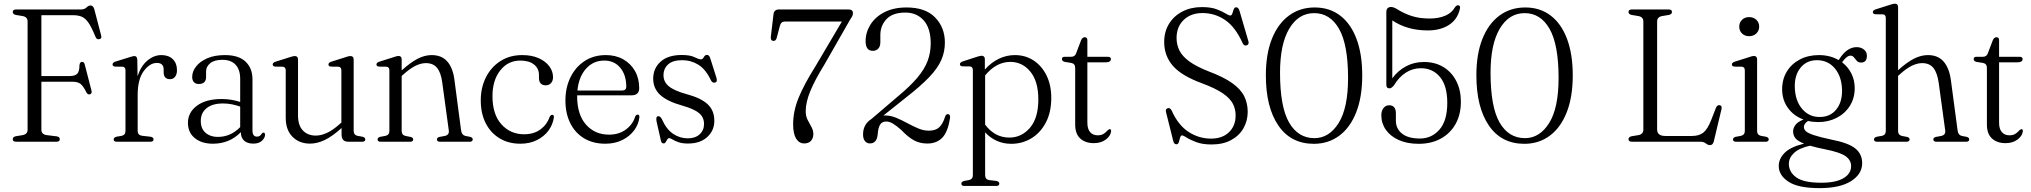

<svg xmlns="http://www.w3.org/2000/svg" viewBox="-20 -750 10749 1016"><path d="M409.5 -700Q427 -700 437.8 -710.5Q448.5 -721 459 -721Q473.5 -721 479 -701L515.5 -561.5Q520 -545 504.5 -542.5Q491.5 -539.5 485 -556Q465.5 -604 449 -628.5Q432.5 -653 413.5 -661.2Q394.5 -669.5 368.5 -669.5H199V-347.5H347Q377 -347.5 388.8 -359.8Q400.5 -372 400.5 -405Q402 -421 412.5 -422.5Q425 -424.5 428.5 -408.5L464 -271Q468 -254.5 456 -251Q444.5 -247.5 437 -261.5Q421 -294 406.5 -305.8Q392 -317.5 363.5 -317.5H199V-63.5Q199 -39 227 -35L280.5 -28.5Q296.5 -25.5 296.5 -13.5Q296.5 0 279 0H65Q47.5 0 47.5 -13.5Q47.5 -25 63 -29L100 -35Q126 -40 126 -63.5V-636.5Q126 -660 100 -665L63 -671Q47.5 -675 47.5 -686.5Q47.5 -700 65 -700Z M706.5 -434.5 708 -347Q726 -401.5 760.5 -430Q795 -458.5 834 -458.5Q872.5 -458.5 894.5 -436.8Q916.5 -415 916.5 -379Q916.5 -356 906.2 -343.5Q896 -331 880 -331Q846 -331 846 -368V-382.5Q846 -417 810 -417Q772.5 -417 740.5 -373.8Q708.5 -330.5 708.5 -247V-57.5Q708.5 -34.5 732 -31.5L776.5 -26.5Q792.5 -24 792.5 -12.5Q792.5 0 776 0H598Q581.5 0 581.5 -12.5Q581.5 -22 596 -26.5L623 -31Q644 -35.5 644 -57V-377.5Q644 -396 629 -397L588.5 -397.5Q575.5 -399.5 575.5 -409Q575.5 -418.5 590.5 -424L663 -446.5Q684.5 -453.5 691 -453.5Q705.5 -453.5 706.5 -434.5Z M974.5 -100Q974.5 -155 1022 -190.5Q1069.5 -226 1153 -226Q1180.5 -226 1205.2 -221.8Q1230 -217.5 1251 -210.5V-332.5Q1251 -381.5 1226.5 -407.5Q1202 -433.5 1157.5 -433.5Q1113.5 -433.5 1092 -415.2Q1070.5 -397 1070.5 -372.5V-343Q1070.5 -305.5 1031.5 -305.5Q1015 -305.5 1006 -315.5Q997 -325.5 997 -342.5Q997 -372 1017.8 -398.5Q1038.5 -425 1077.2 -441.8Q1116 -458.5 1170.5 -458.5Q1242.5 -458.5 1279.2 -424Q1316 -389.5 1316 -330.5V-59.5Q1316 -27 1340 -27Q1349.5 -27 1355 -31.2Q1360.5 -35.5 1364 -41.5Q1369 -48.5 1373.5 -48.5Q1382.5 -48.5 1382.5 -37Q1382.5 -20.5 1366.2 -5.2Q1350 10 1320.5 10Q1289.5 10 1272 -5.5Q1254.5 -21 1254.5 -50.5Q1194.5 10.5 1106.5 10.5Q1047.5 10.5 1011 -19Q974.5 -48.5 974.5 -100ZM1042.5 -110Q1042.5 -69 1067.8 -47.2Q1093 -25.5 1132 -25.5Q1201 -25.5 1251 -77.5V-186Q1230.5 -193 1208 -197.8Q1185.5 -202.5 1160 -202.5Q1104.5 -202.5 1073.5 -177.8Q1042.5 -153 1042.5 -110Z M1492 -126.5V-377Q1492 -395.5 1476.5 -397L1436 -397.5Q1423 -399 1423 -409Q1423 -418.5 1438 -423.5L1511 -446.5Q1532 -453.5 1539.5 -453.5Q1557 -453.5 1557 -435V-139.5Q1557 -86 1583 -59.2Q1609 -32.5 1651 -32.5Q1679 -32.5 1710.5 -47Q1742 -61.5 1778 -94L1786.5 -101.5V-377Q1786.5 -395.5 1771 -397L1731 -397.5Q1718 -399 1718 -409Q1718 -418.5 1733 -423.5L1805.5 -446.5Q1815.5 -450 1822.2 -451.8Q1829 -453.5 1834 -453.5Q1851.5 -453.5 1851.5 -435V-57.5Q1851.5 -35.5 1872.5 -31L1898.5 -26.5Q1913 -22.5 1913 -12.5Q1913 0 1896.5 0H1822.5Q1787.5 0 1787.5 -38V-72.5Q1739.5 -29 1699.2 -9.5Q1659 10 1620.5 10Q1564 10 1528 -26Q1492 -62 1492 -126.5Z M2105.5 -435.5V-377.5Q2152 -419.5 2189.8 -439Q2227.5 -458.5 2264 -458.5Q2317.5 -458.5 2347 -424.5Q2376.5 -390.5 2384.5 -329L2420 -59.5Q2423.5 -35 2443.5 -30.5L2467.5 -26Q2481.5 -22 2481.5 -12.5Q2481.5 0 2465.5 0H2308Q2292 0 2292 -12.5Q2292 -22 2305.5 -25.5L2333 -30.5Q2358 -35.5 2355 -59L2320 -315Q2313 -366.5 2292.5 -391.2Q2272 -416 2234 -416Q2207.5 -416 2178.5 -401.8Q2149.5 -387.5 2114.5 -356L2105.5 -348V-57.5Q2105.5 -35 2126.5 -30.5L2152.5 -25.5Q2166.5 -22 2166.5 -12.5Q2166.5 0 2150.5 0H1994Q1978 0 1978 -12.5Q1978 -22 1992 -26L2019.5 -31Q2040.5 -35.5 2040.5 -57V-377.5Q2040.5 -395.5 2025 -397L1985 -397.5Q1972 -399.5 1972 -409Q1972 -418.5 1987 -423.5L2059.5 -446.5Q2081 -454 2088.5 -454Q2105.5 -454 2105.5 -435.5Z M2906.5 -341.5Q2906.5 -322.5 2896 -310.5Q2885.5 -298.5 2868.5 -298.5Q2832 -298.5 2832 -338.5V-354Q2832 -387.5 2806 -408.5Q2780 -429.5 2733.5 -429.5Q2668 -429.5 2627 -377.2Q2586 -325 2586 -241.5Q2586 -144.5 2633.5 -92Q2681 -39.5 2753 -39.5Q2806 -39.5 2840.8 -65.8Q2875.5 -92 2888.5 -131.5Q2894.5 -142.5 2901.5 -142.5Q2912 -142.5 2911 -129Q2905.5 -90 2882 -58.5Q2858.5 -27 2820.2 -8.2Q2782 10.5 2733.5 10.5Q2671 10.5 2623.8 -18Q2576.5 -46.5 2550.2 -98Q2524 -149.5 2524 -219Q2524 -286 2551.2 -340.5Q2578.5 -395 2628 -426.8Q2677.5 -458.5 2743.5 -458.5Q2794 -458.5 2830.5 -442.2Q2867 -426 2886.8 -399.2Q2906.5 -372.5 2906.5 -341.5Z M3362.5 -283.5Q3362.5 -245.5 3320.5 -245.5H3034.5Q3034 -244 3034 -242Q3034 -143.5 3081 -90.5Q3128 -37.5 3202.5 -37.5Q3256 -37.5 3292.8 -65.2Q3329.5 -93 3341 -133Q3346.5 -143.5 3354 -143.5Q3364 -143.5 3363.5 -130Q3359.5 -92 3335.5 -60Q3311.5 -28 3272.5 -8.8Q3233.5 10.5 3183 10.5Q3118.5 10.5 3071 -18Q3023.5 -46.5 2997.8 -98Q2972 -149.5 2972 -218Q2972 -286 2998.5 -340.5Q3025 -395 3073.2 -426.8Q3121.5 -458.5 3186.5 -458.5Q3238 -458.5 3277.8 -436.2Q3317.5 -414 3340 -374.5Q3362.5 -335 3362.5 -283.5ZM3178 -429.5Q3119 -429.5 3080.8 -386.2Q3042.5 -343 3035.5 -271H3271.5Q3294 -271 3294 -291.5Q3294 -353.5 3262.2 -391.5Q3230.5 -429.5 3178 -429.5Z M3620 -18Q3659 -18 3682.2 -39.2Q3705.5 -60.5 3705.5 -94Q3705.5 -129.5 3679.2 -151.5Q3653 -173.5 3591 -191Q3511 -213.5 3473.8 -247.5Q3436.5 -281.5 3436.5 -334Q3436.5 -388.5 3475.8 -423.8Q3515 -459 3587.5 -459Q3632 -459 3655 -447.5Q3678 -436 3689 -436Q3698.5 -436 3704.5 -447.8Q3710.5 -459.5 3721 -459.5Q3732.5 -459.5 3738 -443L3770.5 -340.5Q3778 -318 3765 -313.5Q3751 -308.5 3742 -325Q3714.5 -383.5 3675.5 -407.5Q3636.5 -431.5 3589.5 -431.5Q3540 -431.5 3515.5 -409.2Q3491 -387 3491 -351.5Q3491 -317 3519.2 -293.5Q3547.5 -270 3612.5 -252Q3688 -232 3724 -199Q3760 -166 3760 -111Q3760 -59 3722.5 -24.8Q3685 9.5 3621 9.5Q3590 9.5 3570.2 2.5Q3550.5 -4.5 3539 -11.8Q3527.5 -19 3521 -19Q3515 -19 3510.8 -12Q3506.5 -5 3502.5 2Q3498.5 9 3492 9Q3480.5 9 3477.5 -5L3455 -104Q3449 -131 3460 -134.5Q3472.5 -139 3483 -118.5Q3506.5 -65.5 3542 -41.8Q3577.5 -18 3620 -18Z M4284 -40.5Q4283.5 -18 4271.2 -4.5Q4259 9 4235.5 9Q4208.5 9 4192.8 -16.5Q4177 -42 4177 -93Q4177 -161.5 4205.8 -232.2Q4234.5 -303 4293.5 -396.5L4435 -636H4135Q4122 -636 4115.8 -630Q4109.5 -624 4106.5 -611.5L4090 -549.5Q4086 -533.5 4073 -533.5Q4056.5 -534 4059 -555.5L4073 -674Q4076 -700 4102.5 -700H4469.5Q4493.5 -700 4493.5 -680.5Q4493.5 -673.5 4490.5 -666.2Q4487.5 -659 4479.5 -648L4342 -407.5Q4292 -326.5 4267.8 -267.8Q4243.5 -209 4243.5 -160.5Q4243.5 -135.5 4253.8 -115.5Q4264 -95.5 4274 -77.8Q4284 -60 4284 -40.5Z M4547 -38.5Q4547 -92.5 4591.5 -120.5L4731.5 -240Q4796 -293.5 4834 -338.5Q4872 -383.5 4888.5 -427.2Q4905 -471 4905 -520Q4905 -600.5 4868 -642Q4831 -683.5 4771 -683.5Q4703.5 -683.5 4671 -648.8Q4638.5 -614 4638.5 -565V-527Q4638.5 -504.5 4627.5 -492.8Q4616.5 -481 4598.5 -481Q4560.5 -481 4560.5 -532Q4560.5 -578.5 4585.8 -619.2Q4611 -660 4659.5 -685.2Q4708 -710.5 4777.5 -710.5Q4877 -710.5 4928.5 -657.5Q4980 -604.5 4980 -524.5Q4980 -476 4961.2 -432.8Q4942.5 -389.5 4897.2 -342Q4852 -294.5 4773 -233L4654.5 -138.5Q4659 -139 4663.5 -139Q4693 -139 4722.2 -126.8Q4751.5 -114.5 4780.5 -98.8Q4809.5 -83 4838.2 -70.8Q4867 -58.5 4895 -58.5Q4931 -58.5 4950.2 -76.5Q4969.5 -94.5 4981.5 -133.5Q4986.5 -147.5 4997.5 -146Q5009.5 -144.5 5007 -125Q4996 -51.5 4966 -21Q4936 9.5 4887 9.5Q4848 9.5 4816.8 -7.2Q4785.5 -24 4749 -62.5Q4721.5 -86.5 4703.8 -96.8Q4686 -107 4669 -107Q4647.5 -107 4637.2 -90.5Q4627 -74 4624.5 -39.5Q4620.5 9 4583 9Q4567.5 9 4557.2 -3.2Q4547 -15.5 4547 -38.5Z M5191.5 -436.5V-382Q5224.5 -419 5265 -438.8Q5305.5 -458.5 5350.5 -458.5Q5406 -458.5 5449.5 -430Q5493 -401.5 5518 -350.5Q5543 -299.5 5543 -232.5Q5543 -156 5514.2 -101.5Q5485.5 -47 5437.5 -18Q5389.5 11 5331 11Q5289.5 11 5254.2 -5Q5219 -21 5193 -49.5V176.5Q5193 199.5 5214 203L5253.5 207.5Q5268 211 5268 221.5Q5268 234 5251.5 234H5083Q5067 234 5067 221.5Q5067 212 5082 207.5L5107 203Q5128 198.5 5128 177V-379Q5128 -397 5112.5 -398.5L5072.5 -399Q5059.5 -400.5 5059.5 -410.5Q5059.5 -419.5 5074.5 -425L5145 -448Q5166 -455 5174 -455Q5191.5 -455 5191.5 -436.5ZM5326 -422.5Q5252 -422.5 5193 -351V-90.5Q5244 -22 5321 -22Q5385.5 -22 5430 -73.5Q5474.5 -125 5474.5 -224Q5474.5 -319.5 5432.2 -371Q5390 -422.5 5326 -422.5Z M5649 -417 5614.5 -422.5Q5599.5 -426 5599.5 -437.5Q5599.5 -449.5 5614 -449.5H5648Q5668.5 -449.5 5674.5 -468L5700.5 -536.5Q5707.5 -553 5720 -553Q5734 -553 5734 -537V-449.5H5842Q5858.5 -449.5 5858.5 -437.5Q5858.5 -420 5828.5 -420H5734V-100Q5734 -68 5748.5 -51Q5763 -34 5788 -34Q5807 -34 5818.2 -40.8Q5829.5 -47.5 5836.5 -55.5Q5843.5 -63.5 5850.5 -66.5Q5861.5 -67.5 5859.5 -53.5Q5856 -29.5 5830.8 -11Q5805.5 7.5 5768 7.5Q5723.5 7.5 5696.5 -17Q5669.5 -41.5 5669.5 -91V-390.5Q5669.5 -413 5649 -417Z M6391 14.5Q6343.5 14.5 6311.2 2.5Q6279 -9.5 6260.2 -21.5Q6241.5 -33.5 6235 -33.5Q6228 -33.5 6224.8 -21.8Q6221.5 -10 6218 1.8Q6214.5 13.5 6205.5 13.5Q6192.5 13.5 6188.5 -3.5L6150 -157.5Q6146 -173.5 6159.5 -177.5Q6172 -181 6180 -165Q6214.5 -88 6269.2 -52.2Q6324 -16.5 6388.5 -16.5Q6448 -16.5 6483 -50Q6518 -83.5 6518.5 -137.5Q6519 -171 6504.5 -200Q6490 -229 6451.2 -255.8Q6412.5 -282.5 6340 -309.5Q6231 -349.5 6185.8 -402.5Q6140.5 -455.5 6140.5 -527.5Q6140.5 -582.5 6166.2 -624.2Q6192 -666 6237.2 -689.2Q6282.5 -712.5 6340 -712.5Q6386.5 -712.5 6416.8 -701.5Q6447 -690.5 6464.5 -679.2Q6482 -668 6490.5 -668Q6498 -668 6501.2 -679Q6504.5 -690 6508.5 -700.8Q6512.5 -711.5 6521.5 -711.5Q6533 -711.5 6539 -693L6586 -532Q6591 -515 6577 -510Q6563.5 -505.5 6556 -521Q6517 -607.5 6462.8 -644.2Q6408.5 -681 6343 -681Q6282 -681 6244 -644.8Q6206 -608.5 6206 -549Q6206 -514 6220.8 -483.5Q6235.5 -453 6272.8 -425.5Q6310 -398 6376.5 -372Q6455 -342.5 6500 -310.5Q6545 -278.5 6563.8 -241Q6582.5 -203.5 6582.5 -157.5Q6582 -109.5 6559.5 -70.5Q6537 -31.5 6494.2 -8.5Q6451.5 14.5 6391 14.5Z M6937 -710.5Q7016 -710.5 7072.2 -667.2Q7128.5 -624 7158.5 -543.5Q7188.5 -463 7188.5 -351Q7188.5 -236.5 7156.5 -155.5Q7124.5 -74.5 7066.8 -31.8Q7009 11 6932.5 11Q6811 11 6744.8 -85.5Q6678.5 -182 6678.5 -352Q6678.5 -463.5 6710.2 -543.8Q6742 -624 6800.2 -667.2Q6858.5 -710.5 6937 -710.5ZM7113.5 -337Q7113.5 -513.5 7066 -597Q7018.5 -680.5 6934 -680.5Q6851 -680.5 6802.2 -598.2Q6753.5 -516 6753.5 -365Q6753.5 -185 6801.2 -102Q6849 -19 6935.5 -19Q7013.5 -19 7063.5 -98.8Q7113.5 -178.5 7113.5 -337Z M7289.5 -140Q7289.5 -164 7301.2 -178.5Q7313 -193 7331 -193Q7366.5 -193 7366.5 -149.5V-111.5Q7366.5 -69 7399 -43Q7431.5 -17 7494 -17Q7555.5 -17 7597 -64Q7638.5 -111 7638.5 -206Q7638.5 -296 7600 -342.5Q7561.5 -389 7498.5 -389Q7455.5 -389 7419 -365.5Q7382.5 -342 7356.5 -298.5Q7350 -291 7344.5 -286.8Q7339 -282.5 7332 -282.5Q7316 -282.5 7316 -302V-685.5Q7316 -713 7341.5 -713Q7354 -713 7373 -701.5Q7410.5 -678 7451.2 -665Q7492 -652 7545 -652Q7592.5 -652 7627.5 -666.8Q7662.5 -681.5 7679 -711.5Q7689.5 -725.5 7700 -721.5Q7703.5 -720 7705.5 -715.2Q7707.5 -710.5 7704.5 -700Q7691.5 -646 7646.5 -617.5Q7601.5 -589 7535.5 -589Q7426.5 -589 7347.5 -642V-335.5Q7376.5 -375.5 7419.5 -398.8Q7462.5 -422 7514.5 -422Q7574 -422 7618 -395.2Q7662 -368.5 7686.2 -321Q7710.5 -273.5 7710.5 -212Q7710.5 -144 7682.5 -94Q7654.5 -44 7604.2 -16.5Q7554 11 7487.5 11Q7426 11 7381.8 -9Q7337.5 -29 7313.5 -63.2Q7289.5 -97.5 7289.5 -140Z M8051 -710.5Q8130 -710.5 8186.2 -667.2Q8242.5 -624 8272.5 -543.5Q8302.5 -463 8302.5 -351Q8302.5 -236.5 8270.5 -155.5Q8238.5 -74.5 8180.8 -31.8Q8123 11 8046.5 11Q7925 11 7858.8 -85.5Q7792.5 -182 7792.5 -352Q7792.5 -463.5 7824.2 -543.8Q7856 -624 7914.2 -667.2Q7972.5 -710.5 8051 -710.5ZM8227.5 -337Q8227.5 -513.5 8180 -597Q8132.5 -680.5 8048 -680.5Q7965 -680.5 7916.2 -598.2Q7867.5 -516 7867.5 -365Q7867.5 -185 7915.2 -102Q7963 -19 8049.5 -19Q8127.5 -19 8177.5 -98.8Q8227.5 -178.5 8227.5 -337Z M8811.5 -671 8775 -665Q8749 -660 8749 -636.5V-65Q8749 -30.5 8792.5 -30.5H8933.5Q8970 -30.5 8992.5 -47.5Q9015 -64.5 9034.5 -113.5L9060.5 -180Q9067 -195 9079.5 -193.5Q9094 -191 9089.5 -172L9049 -2.5Q9044 18 9029 18Q9017.5 18 9006.8 9Q8996 0 8977 0H8615.5Q8597.5 0 8597.5 -13.5Q8597.5 -25 8613.5 -29L8650 -35Q8676 -40 8676 -63.5V-636.5Q8676 -660 8650 -665L8613.5 -671Q8597.5 -675 8597.5 -686.5Q8597.5 -700 8615.5 -700H8810Q8827.5 -700 8827.5 -686.5Q8827.5 -675 8811.5 -671Z M9235.5 -558.5Q9213 -558.5 9198.2 -572.8Q9183.5 -587 9183.5 -609Q9183.5 -631 9198.2 -645.2Q9213 -659.5 9235.5 -659.5Q9259 -659.5 9274 -645.2Q9289 -631 9289 -609Q9289 -587.5 9274 -573Q9259 -558.5 9235.5 -558.5ZM9278 -435.5V-57.5Q9278 -35.5 9299 -31L9325 -26.5Q9339.5 -22.5 9339.5 -12.5Q9339.5 0 9323 0H9166.5Q9150.5 0 9150.5 -12.5Q9150.5 -22 9164.5 -26L9192 -31Q9213 -36 9213 -57V-377.5Q9213 -395.5 9197.5 -397L9157.5 -397.5Q9144.5 -399.5 9144.5 -409Q9144.5 -418.5 9159.5 -423.5L9232 -446.5Q9253 -454 9260.5 -454Q9278 -454 9278 -435.5Z M9672.5 -11Q9762.5 6.5 9798.2 36Q9834 65.5 9834 113.5Q9834 171 9775.5 208.2Q9717 245.5 9608.5 245.5Q9495.5 245.5 9444 211.5Q9392.5 177.5 9392.5 128.5Q9392.5 90.5 9423.5 59Q9454.5 27.5 9526.5 10Q9492 -3.5 9480.2 -19.2Q9468.5 -35 9468.5 -54.5Q9468.5 -72 9480.8 -88.8Q9493 -105.5 9523.5 -117.5Q9471.5 -136.5 9441 -179Q9410.5 -221.5 9410.5 -277.5Q9410.5 -331 9435.5 -371.8Q9460.5 -412.5 9504.5 -435.5Q9548.5 -458.5 9605.5 -458.5Q9664 -458.5 9709.5 -432L9712.5 -436.5Q9753 -500.5 9804.5 -500.5Q9828 -500.5 9843.5 -487.8Q9859 -475 9859 -455Q9859 -419 9828 -419Q9813.5 -419 9805.5 -428.2Q9797.5 -437.5 9790.5 -446.5Q9783.5 -455.5 9771.5 -455.5Q9753 -455.5 9727.5 -420.5Q9759 -396.5 9776.8 -361.2Q9794.5 -326 9794.5 -284Q9794.5 -230.5 9769 -190Q9743.5 -149.5 9699.8 -126.8Q9656 -104 9601.5 -104Q9573 -104 9547.5 -110Q9525.5 -95.5 9525.5 -78Q9525.5 -66 9535.8 -56Q9546 -46 9577.5 -35.2Q9609 -24.5 9672.5 -11ZM9593.5 -431.5Q9539.5 -431 9507.5 -391.2Q9475.5 -351.5 9477.5 -288Q9479.5 -217 9516.5 -173.5Q9553.5 -130 9611 -131Q9665.5 -131.5 9697.2 -171Q9729 -210.5 9727.5 -275Q9725.5 -345.5 9688.8 -388.8Q9652 -432 9593.5 -431.5ZM9446 117Q9446 160 9485.2 188.5Q9524.5 217 9617.5 217Q9694.5 217 9735 193Q9775.5 169 9775.5 129Q9775.5 98 9747 77Q9718.5 56 9637.5 40Q9590 30.5 9558 21Q9501 33.5 9473.5 59.2Q9446 85 9446 117Z M10024 -712.5V-378.5Q10070.5 -420.5 10108 -439.5Q10145.5 -458.5 10182 -458.5Q10235.5 -458.5 10265.2 -424Q10295 -389.5 10303.5 -325.5L10339 -59.5Q10342 -35 10362 -30.5L10386.5 -26Q10400.5 -22 10400.5 -12.5Q10400.5 0 10384.5 0H10227Q10210.5 0 10210.5 -12.5Q10210.5 -22 10224.5 -25.5L10251.5 -30.5Q10276.5 -35.5 10273.5 -59L10239 -311.5Q10231.5 -364.5 10211 -390.2Q10190.5 -416 10151.5 -416Q10126 -416 10097.2 -402.2Q10068.5 -388.5 10033.5 -357L10024 -348.5V-57.5Q10024 -35 10045 -30.5L10071.5 -25.5Q10085 -22 10085 -12.5Q10085 0 10069 0H9912.5Q9896.5 0 9896.5 -12.5Q9896.5 -22 9911.5 -26.5L9938 -31Q9959 -35.5 9959 -57V-654.5Q9959 -672.5 9944 -674L9903.5 -674.5Q9890.5 -676 9890.5 -686Q9890.5 -695.5 9905.5 -700.5L9978 -723.5Q9988.5 -727 9995.2 -728.8Q10002 -730.5 10007 -730.5Q10024 -730.5 10024 -712.5Z M10473.5 -417 10439 -422.5Q10424 -426 10424 -437.5Q10424 -449.5 10438.5 -449.5H10472.5Q10493 -449.5 10499 -468L10525 -536.5Q10532 -553 10544.5 -553Q10558.5 -553 10558.5 -537V-449.5H10666.5Q10683 -449.5 10683 -437.5Q10683 -420 10653 -420H10558.5V-100Q10558.5 -68 10573 -51Q10587.5 -34 10612.5 -34Q10631.5 -34 10642.8 -40.8Q10654 -47.5 10661 -55.5Q10668 -63.5 10675 -66.5Q10686 -67.5 10684 -53.5Q10680.5 -29.5 10655.2 -11Q10630 7.5 10592.5 7.5Q10548 7.5 10521 -17Q10494 -41.5 10494 -91V-390.5Q10494 -413 10473.5 -417Z"/></svg>

Font: Fraunces 72pt S050 Light
Style: Regular
Weight: 300
Version: Version 1.000; ttfautohint (v1.8.3)